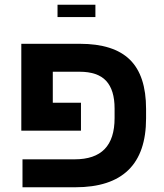

<svg xmlns="http://www.w3.org/2000/svg" viewBox="-20 -791 692 811"><path d="M464 -333Q464 -410.9 428.3 -449.5Q392.6 -488 316 -488H203V-357H322V-239H70V-606H317.3Q460 -606 528.5 -539Q597 -472 597 -331V-291Q597 0 297.9 0H75V-118H295Q380 -118 422 -161.3Q464 -204.6 464 -292ZM223 -719V-771H383V-719Z"/></svg>

Font: Noto Sans Hebrew Droid
Style: Regular
Weight: 400
Designer: Monotype Design Team
Foundry: Monotype Imaging Inc.
Version: Version 1.100